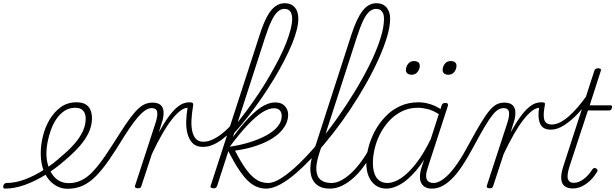

<svg xmlns="http://www.w3.org/2000/svg" viewBox="-188 -1154 3820 1192"><path d="M-158 17Q-165 17 -167 11.5Q-169 6 -167.5 -0.5Q-166 -7 -161 -12.5Q-156 -18 -147 -18Q-92 -18 -32.5 -40.5Q27 -63 85.5 -100.5Q144 -138 194 -184Q241 -223 274.5 -261.5Q308 -300 326 -339Q344 -378 344 -417Q344 -449 328 -467Q312 -485 279 -485Q270 -485 266.5 -490Q263 -495 264 -502Q265 -509 271 -514Q277 -519 286 -519Q322 -519 343 -506.5Q364 -494 373.5 -471.5Q383 -449 383 -419Q383 -375 363 -331.5Q343 -288 304.5 -244.5Q266 -201 212 -156Q156 -107 93 -68Q30 -29 -34 -6Q-98 17 -158 17Z M231 18Q203 18 177.5 7.5Q152 -3 131 -22.5Q110 -42 95 -69Q80 -96 72.5 -130Q65 -164 65 -203Q65 -254 78.5 -309Q92 -364 120 -411.5Q148 -459 189.5 -489Q231 -519 287 -519Q295 -519 299 -514Q303 -509 301.5 -502Q300 -495 294 -490Q288 -485 279 -485Q242 -485 213.5 -466.5Q185 -448 163.5 -417Q142 -386 128.5 -348.5Q115 -311 107.5 -273Q100 -235 100 -203Q100 -162 110.5 -127.5Q121 -93 139 -68Q157 -43 182 -30Q207 -17 238 -17Q281 -17 318 -35Q355 -53 390 -90.5Q425 -128 464 -185Q503 -242 552 -320Q591 -382 620.5 -421.5Q650 -461 673 -481.5Q696 -502 717 -509.5Q738 -517 760 -517Q769 -517 773 -512Q777 -507 775.5 -500Q774 -493 768 -488Q762 -483 753 -483Q740 -483 724.5 -475.5Q709 -468 689 -449Q669 -430 643.5 -396Q618 -362 584 -309Q533 -225 491 -164Q449 -103 409.5 -62.5Q370 -22 327 -2Q284 18 231 18Z M668 15Q658 15 653 11Q648 7 650 0L777 -389Q793 -438 787.5 -460.5Q782 -483 754 -483Q746 -483 742.5 -488Q739 -493 740 -500Q741 -507 746.5 -512Q752 -517 760 -517Q780 -517 794.5 -511Q809 -505 817.5 -492.5Q826 -480 827.5 -460Q829 -440 823 -413L798 -332Q830 -390 857 -427Q884 -464 907.5 -484.5Q931 -505 950.5 -512Q970 -519 986 -519Q994 -519 997.5 -514Q1001 -509 1000 -502Q999 -495 993.5 -490Q988 -485 979 -485Q957 -485 932 -466.5Q907 -448 879 -412.5Q851 -377 820 -323.5Q789 -270 755 -198L690 0Q688 8 683.5 11.5Q679 15 668 15Z M1072 -242Q1032 -242 1009.5 -263.5Q987 -285 977 -320.5Q967 -356 968 -399.5Q969 -443 977 -488L986 -519Q1005 -519 1009 -513.5Q1013 -508 1011 -499Q1002 -446 1000.5 -404.5Q999 -363 1007 -333.5Q1015 -304 1031.5 -289Q1048 -274 1075 -274Q1102 -274 1132.5 -288Q1163 -302 1195.5 -328.5Q1228 -355 1259 -391L1250 -340Q1219 -309 1189.5 -287.5Q1160 -266 1131 -254Q1102 -242 1072 -242Z M1138 15Q1128 15 1122.5 11Q1117 7 1120 -1L1425 -940Q1447 -1009 1470.5 -1052Q1494 -1095 1521 -1114.5Q1548 -1134 1578 -1134Q1607 -1134 1625.5 -1122.5Q1644 -1111 1654 -1089.5Q1664 -1068 1664 -1037Q1664 -1007 1654 -967Q1644 -927 1624 -879Q1604 -831 1576.5 -777.5Q1549 -724 1514 -666Q1479 -608 1438 -548Q1397 -488 1350.5 -428.5Q1304 -369 1252 -312L1256 -356Q1301 -410 1342.5 -466Q1384 -522 1421 -578Q1458 -634 1489.5 -689Q1521 -744 1546.5 -794Q1572 -844 1589.5 -889.5Q1607 -935 1616.5 -972.5Q1626 -1010 1626 -1037Q1626 -1057 1620.5 -1071Q1615 -1085 1604 -1092Q1593 -1099 1578 -1099Q1555 -1099 1535.5 -1081Q1516 -1063 1497.5 -1024.5Q1479 -986 1459 -925L1160 0Q1157 8 1152 11.5Q1147 15 1138 15ZM1466 17Q1438 17 1411 7.5Q1384 -2 1356.5 -26.5Q1329 -51 1297.5 -97.5Q1266 -144 1228 -218H1216L1224 -241Q1298 -251 1359.5 -270Q1421 -289 1466.5 -314Q1512 -339 1536.5 -369.5Q1561 -400 1561 -434Q1561 -456 1549 -469Q1537 -482 1513 -482Q1481 -482 1441.5 -457.5Q1402 -433 1350 -378.5Q1298 -324 1230 -232L1234 -271Q1286 -343 1334.5 -398.5Q1383 -454 1429.5 -486Q1476 -518 1523 -518Q1560 -518 1580.5 -495.5Q1601 -473 1601 -442Q1601 -410 1586 -380.5Q1571 -351 1542.5 -325Q1514 -299 1474 -278.5Q1434 -258 1382.5 -242.5Q1331 -227 1271 -219Q1305 -152 1333.5 -112Q1362 -72 1386.5 -52Q1411 -32 1432.5 -25Q1454 -18 1476 -18Q1484 -18 1487 -12.5Q1490 -7 1488.5 -0.5Q1487 6 1481.5 11.5Q1476 17 1466 17Z M1465 17Q1456 17 1453 11.5Q1450 6 1452 -0.5Q1454 -7 1461 -12.5Q1468 -18 1477 -18Q1512 -18 1561.5 -50Q1611 -82 1669 -138Q1727 -194 1788 -267Q1849 -340 1908 -423.5Q1967 -507 2019 -593Q2071 -679 2111 -761Q2151 -843 2173.5 -914Q2196 -985 2196 -1037Q2196 -1046 2201 -1051Q2206 -1056 2214 -1056Q2222 -1056 2228 -1051Q2234 -1046 2234 -1037Q2234 -989 2215 -925.5Q2196 -862 2163 -788.5Q2130 -715 2085.5 -636Q2041 -557 1989 -478.5Q1937 -400 1880 -327Q1823 -254 1765.5 -192Q1708 -130 1654 -82.5Q1600 -35 1551.5 -9Q1503 17 1465 17Z M1858 17Q1807 17 1776 -9.5Q1745 -36 1739.5 -87.5Q1734 -139 1759 -213L1994 -940Q2027 -1041 2063.5 -1087.5Q2100 -1134 2148 -1134Q2176 -1134 2194.5 -1122.5Q2213 -1111 2223.5 -1089.5Q2234 -1068 2234 -1038Q2234 -1029 2228 -1024Q2222 -1019 2214 -1019Q2206 -1019 2201 -1024Q2196 -1029 2196 -1038Q2196 -1058 2190 -1071.5Q2184 -1085 2173 -1092Q2162 -1099 2147 -1099Q2124 -1099 2104 -1081Q2084 -1063 2066 -1025Q2048 -987 2028 -925L1795 -205Q1773 -138 1776 -97Q1779 -56 1803.5 -37Q1828 -18 1869 -18Q1878 -18 1881 -12.5Q1884 -7 1882 -0.5Q1880 6 1873.5 11.5Q1867 17 1858 17Z M1859 17Q1850 17 1846 11.5Q1842 6 1843.5 -0.5Q1845 -7 1852 -12.5Q1859 -18 1871 -18Q1901 -18 1933.5 -36Q1966 -54 1998 -85Q2030 -116 2059.5 -157.5Q2089 -199 2113 -246Q2117 -254 2124 -254Q2131 -254 2136 -248.5Q2141 -243 2138 -235Q2113 -183 2082 -137.5Q2051 -92 2015 -57.5Q1979 -23 1939.5 -3Q1900 17 1859 17Z M2211 17Q2173 17 2145 -2.5Q2117 -22 2101.5 -57.5Q2086 -93 2086 -142Q2086 -185 2099 -236.5Q2112 -288 2138 -337.5Q2164 -387 2203 -428.5Q2242 -470 2294 -494.5Q2346 -519 2411 -519Q2447 -519 2485.5 -506.5Q2524 -494 2554 -472L2543 -441Q2502 -468 2468.5 -476.5Q2435 -485 2406 -485Q2352 -485 2307.5 -463Q2263 -441 2229 -404.5Q2195 -368 2172 -323Q2149 -278 2138 -231Q2127 -184 2127 -142Q2127 -106 2136.5 -77.5Q2146 -49 2166.5 -33.5Q2187 -18 2218 -18Q2256 -18 2301 -47.5Q2346 -77 2394.5 -138.5Q2443 -200 2490 -298L2499 -260Q2449 -158 2397 -97Q2345 -36 2298 -9.5Q2251 17 2211 17ZM2492 17Q2470 17 2453.5 8.5Q2437 0 2428 -16Q2419 -32 2419 -56.5Q2419 -81 2429 -114L2554 -500Q2557 -508 2562 -511.5Q2567 -515 2577 -515Q2589 -515 2592 -509Q2595 -503 2592 -495L2467 -111Q2451 -63 2461.5 -40.5Q2472 -18 2504 -18Q2511 -18 2514 -12.5Q2517 -7 2516 -0.5Q2515 6 2509 11.5Q2503 17 2492 17Z M2494 17Q2485 17 2481 11.5Q2477 6 2478.5 -0.5Q2480 -7 2486.5 -12.5Q2493 -18 2505 -18Q2522 -18 2545 -30Q2568 -42 2595 -69Q2622 -96 2654 -142.5Q2686 -189 2723 -259Q2767 -340 2797.5 -390.5Q2828 -441 2852 -469Q2876 -497 2897.5 -507Q2919 -517 2944 -517Q2955 -517 2957 -512Q2959 -507 2956.5 -500Q2954 -493 2949 -488Q2944 -483 2939 -483Q2922 -483 2905.5 -473.5Q2889 -464 2869 -439Q2849 -414 2821.5 -368Q2794 -322 2755 -249Q2715 -174 2680.5 -122.5Q2646 -71 2614.5 -41Q2583 -11 2553.5 3Q2524 17 2494 17Z M2368 -690Q2352 -690 2342 -697.5Q2332 -705 2332 -719Q2332 -741 2346 -758Q2360 -775 2382 -775Q2398 -775 2408 -768Q2418 -761 2418 -746Q2418 -725 2404.5 -707.5Q2391 -690 2368 -690ZM2596 -690Q2580 -690 2570 -697.5Q2560 -705 2560 -719Q2560 -741 2573.5 -758Q2587 -775 2610 -775Q2626 -775 2636 -768Q2646 -761 2646 -746Q2646 -725 2632.5 -707.5Q2619 -690 2596 -690Z M2852 15Q2842 15 2837 11Q2832 7 2834 0L2961 -389Q2977 -438 2971.5 -460.5Q2966 -483 2938 -483Q2930 -483 2926.5 -488Q2923 -493 2924 -500Q2925 -507 2930.5 -512Q2936 -517 2944 -517Q2964 -517 2978.5 -511Q2993 -505 3001.5 -492.5Q3010 -480 3011.5 -460Q3013 -440 3007 -413L2982 -332Q3014 -390 3041 -427Q3068 -464 3091.5 -484.5Q3115 -505 3134.5 -512Q3154 -519 3170 -519Q3178 -519 3181.5 -514Q3185 -509 3184 -502Q3183 -495 3177.5 -490Q3172 -485 3163 -485Q3141 -485 3116 -466.5Q3091 -448 3063 -412.5Q3035 -377 3004 -323.5Q2973 -270 2939 -198L2874 0Q2872 8 2867.5 11.5Q2863 15 2852 15Z M3232 -349Q3182 -349 3165.5 -385.5Q3149 -422 3159 -487L3171 -519Q3186 -519 3191.5 -516Q3197 -513 3195 -504Q3186 -456 3188 -429Q3190 -402 3203 -391.5Q3216 -381 3238 -381Q3261 -381 3287 -393.5Q3313 -406 3341 -430Q3369 -454 3397.5 -487Q3426 -520 3455 -561Q3459 -567 3465 -563.5Q3471 -560 3475 -553.5Q3479 -547 3474 -541Q3439 -490 3397.5 -446.5Q3356 -403 3313.5 -376Q3271 -349 3232 -349Z M3367 16Q3339 16 3319.5 3Q3300 -10 3296.5 -41Q3293 -72 3310 -124L3502 -715Q3505 -723 3510 -726.5Q3515 -730 3526 -730Q3536 -730 3540.5 -726Q3545 -722 3542 -714L3473 -500H3600Q3610 -500 3611.5 -496Q3613 -492 3611 -484Q3608 -474 3603.5 -471Q3599 -468 3589 -468H3462L3348 -122Q3330 -65 3338 -42Q3346 -19 3374 -19Q3405 -19 3436 -42.5Q3467 -66 3490 -103Q3495 -109 3500.5 -111Q3506 -113 3513 -108Q3521 -103 3521.5 -97.5Q3522 -92 3518 -86Q3500 -56 3476.5 -33.5Q3453 -11 3425.5 2.5Q3398 16 3367 16Z"/></svg>

Font: Playwrite CU Thin
Style: Regular
Weight: 250
Designer: Veronika Burian, José Scaglione
Foundry: TypeTogether
Version: Version 1.002